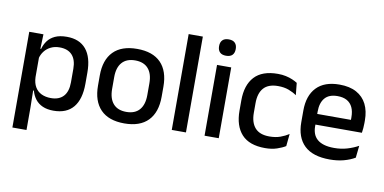

<svg xmlns="http://www.w3.org/2000/svg" viewBox="-78 -904 2610 1306"><g transform="rotate(10 1227.0 -251.0)"><path d="M316.5 11Q273 11 241.8 -2.8Q210.5 -16.5 191 -41.8Q171.5 -67 162.5 -100.5H130L157.5 -193Q159 -152 175 -124.8Q191 -97.5 219.2 -84Q247.5 -70.5 284.5 -70.5Q341 -70.5 371 -103.2Q401 -136 401 -199.5V-293Q401 -355.5 371.2 -388Q341.5 -420.5 284.5 -420.5Q250.5 -420.5 224 -407.5Q197.5 -394.5 180.2 -372.2Q163 -350 156 -321.5L133 -388.5H161.5Q170 -419.5 188.5 -444.8Q207 -470 239.2 -485Q271.5 -500 320.5 -500Q408 -500 453.8 -445Q499.5 -390 499.5 -284.5V-207Q499.5 -100.5 453.5 -44.8Q407.5 11 316.5 11ZM62 172V-489H160L156 -374.5L157.5 -345.5V-140.5L157 -121.5L159.5 17V172Z M806 12.5Q698 12.5 642 -45Q586 -102.5 586 -210.5V-280Q586 -387.5 642 -444.8Q698 -502 806 -502Q914 -502 969.8 -444.8Q1025.5 -387.5 1025.5 -280V-210.5Q1025.5 -102.5 969.8 -45Q914 12.5 806 12.5ZM806 -67Q865.5 -67 896.5 -102.5Q927.5 -138 927.5 -204.5V-286Q927.5 -352 896.5 -387.2Q865.5 -422.5 806 -422.5Q746.5 -422.5 715.5 -387.2Q684.5 -352 684.5 -286V-204.5Q684.5 -138 715.5 -102.5Q746.5 -67 806 -67Z M1132.5 0V-662H1230.5V0Z M1359 0V-489H1457V0ZM1408 -561Q1379 -561 1364.8 -575.8Q1350.5 -590.5 1350.5 -616.5V-618.5Q1350.5 -644.5 1364.8 -659.2Q1379 -674 1408 -674Q1437 -674 1451.2 -659.2Q1465.5 -644.5 1465.5 -618.5V-616.5Q1465.5 -590 1451.2 -575.5Q1437 -561 1408 -561Z M1778 11.5Q1669 11.5 1616.2 -46.2Q1563.5 -104 1563.5 -209.5V-280Q1563.5 -386 1616.5 -443.5Q1669.5 -501 1778 -501Q1808 -501 1833.2 -495.5Q1858.5 -490 1879 -481.2Q1899.5 -472.5 1914 -463L1922.5 -379Q1898.5 -396 1867 -407.8Q1835.5 -419.5 1793.5 -419.5Q1726.5 -419.5 1694.2 -383.2Q1662 -347 1662 -278V-212Q1662 -144.5 1694.2 -108Q1726.5 -71.5 1793.5 -71.5Q1836 -71.5 1868.5 -83.2Q1901 -95 1927 -112L1918.5 -27Q1895.5 -12.5 1859.8 -0.5Q1824 11.5 1778 11.5Z M2224.5 11.5Q2107.5 11.5 2049.2 -44.2Q1991 -100 1991 -205V-285Q1991 -388.5 2045.2 -445.2Q2099.5 -502 2203.5 -502Q2274 -502 2321 -476.2Q2368 -450.5 2391.5 -403.5Q2415 -356.5 2415 -292V-273.5Q2415 -256.5 2413.5 -239Q2412 -221.5 2409.5 -205.5H2319.5Q2320.5 -231.5 2320.8 -254.5Q2321 -277.5 2321 -296.5Q2321 -337 2308 -365Q2295 -393 2269 -407.8Q2243 -422.5 2203.5 -422.5Q2145 -422.5 2116.5 -389.2Q2088 -356 2088 -294.5V-248.5L2088.5 -237V-193.5Q2088.5 -166 2096.8 -143.5Q2105 -121 2123.2 -104.8Q2141.5 -88.5 2170.5 -79.8Q2199.5 -71 2241 -71Q2288 -71 2329.2 -83Q2370.5 -95 2407 -115L2398 -31.5Q2365 -12 2321.2 -0.2Q2277.5 11.5 2224.5 11.5ZM2043 -205.5V-279H2389.5V-205.5Z"/></g></svg>

Font: Anek Tamil Medium
Style: Regular
Weight: 500
Designer: Aadarsh Rajan (Tamil), Yesha Goshar (Latin)
Foundry: Ek Type
Version: Version 1.003